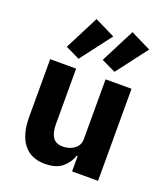

<svg xmlns="http://www.w3.org/2000/svg" viewBox="-149 -915 893 1029"><g transform="rotate(20 298.0 -400.0)"><path d="M379 0V-88H374Q361 -48 326.5 -18Q292 12 227 12Q147 12 105 -42Q63 -96 63 -195V-525H211V-208Q211 -160 228.5 -134Q246 -108 286 -108Q309 -108 330.5 -116.5Q352 -125 365.5 -142Q379 -159 379 -184V-525H527V0ZM339 -755 205 -579 124 -618 223 -812ZM544 -755 410 -579 329 -618 428 -812Z"/></g></svg>

Font: IBM Plex Sans
Style: Bold
Weight: 700
Designer: Mike Abbink, Paul van der Laan, Pieter van Rosmalen
Foundry: Bold Monday
Version: Version 3.201